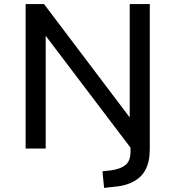

<svg xmlns="http://www.w3.org/2000/svg" viewBox="-20 -725 857 937"><path d="M488 192 480 111 524 106Q567 100 592 80.5Q617 61 617 14V-51L624 5L204 -549H203V0H105V-705H195L613 -152V-705H711V2Q711 33 705.5 59.5Q700 86 687.5 108Q675 130 654 146.5Q633 163 603 173.5Q573 184 532 187Z"/></svg>

Font: Nunito Sans 7pt Medium
Style: Regular
Weight: 500
Designer: Vernon Adams
Foundry: Vernon Adams
Version: Version 3.101;gftools[0.9.27]